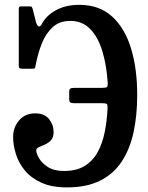

<svg xmlns="http://www.w3.org/2000/svg" viewBox="-20 -782 626 813"><path d="M35.5 -202.5Q35.5 -242.5 60.8 -272.2Q86 -302 129.5 -302Q168.5 -302 187.8 -277.8Q207 -253.5 207 -223Q207 -200.5 196 -188.5Q185 -176.5 170.5 -170.2Q156 -164 144.8 -159Q133.5 -154 133.5 -145Q133.5 -132.5 145.5 -111.8Q157.5 -91 183.2 -74.5Q209 -58 251 -58Q304 -58 338.8 -79.5Q373.5 -101 393.8 -138.2Q414 -175.5 423.5 -223.2Q433 -271 435.5 -323Q436 -337 433 -341Q430 -345 414 -345H293.5Q282.5 -345 277.8 -348.5Q273 -352 273 -362V-394Q273 -403 277.2 -406.5Q281.5 -410 296 -410H413Q429.5 -410 433.2 -413.8Q437 -417.5 436 -432Q431.5 -504 414 -563.2Q396.5 -622.5 363 -658Q329.5 -693.5 277.5 -693.5Q232 -693.5 202.8 -666.8Q173.5 -640 156.8 -597.2Q140 -554.5 131 -506.5Q129.5 -498 128.5 -494.5Q127.5 -491 116.5 -491H75Q65.5 -491 62.5 -493.5Q59.5 -496 59.5 -505V-743Q59.5 -750.5 61.5 -752.8Q63.5 -755 71.5 -755H104.5Q113 -755 114.2 -753Q115.5 -751 118 -745.5L133 -686Q143.5 -658 156 -678.5Q175 -716 217 -738.8Q259 -761.5 316 -761.5Q400 -761.5 454.2 -712.5Q508.5 -663.5 534.8 -577.2Q561 -491 561 -379.5Q561 -294.5 545.8 -223.2Q530.5 -152 496.2 -99.2Q462 -46.5 404.8 -17.5Q347.5 11.5 264 11.5Q198.5 11.5 154.5 -8.8Q110.5 -29 84.2 -61.5Q58 -94 46.8 -131.2Q35.5 -168.5 35.5 -202.5Z"/></svg>

Font: Besley* Condensed Medium
Style: Regular
Weight: 500
Width: 3
Designer: Owen Earl
Foundry: indestructible type*
Version: Version 3.000; ttfautohint (v1.8.3)